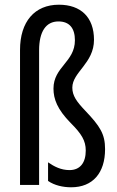

<svg xmlns="http://www.w3.org/2000/svg" viewBox="-20 -785 497 815"><path d="M379 -616C379 -712 323 -765 230 -765C127 -765 65 -693 65 -573V0H146V-571C146 -651 175 -694 228 -694C275 -694 298 -665 298 -614C298 -522 207 -501 207 -409C207 -365 223 -321 280 -263C326 -217 344 -188 344 -146C344 -94 320 -63 275 -63C239 -63 210 -78 184 -96V-17C211 2 248 10 282 10C374 10 426 -51 426 -152C426 -216 405 -249 341 -316C305 -354 287 -379 287 -413C287 -479 379 -516 379 -616Z"/></svg>

Font: Noto Sans Devanagari ExtraCondensed
Style: Regular
Weight: 400
Width: 2
Designer: Jelle Bosma - Monotype Design Team
Foundry: Monotype Imaging Inc.
Version: Version 2.004